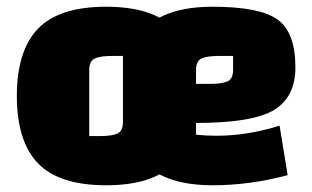

<svg xmlns="http://www.w3.org/2000/svg" viewBox="-20 -535 927 570"><path d="M92.5 -50.5Q30 -116 30 -250Q30 -384 92.5 -449.5Q155 -515 295 -515Q435 -515 497.5 -449.5Q560 -384 560 -250Q560 -116 497.5 -50.5Q435 15 295 15Q155 15 92.5 -50.5ZM245 -327V-131H276Q312 -131 328.5 -138.5Q345 -146 345 -173V-369H314Q278 -369 261.5 -361.5Q245 -354 245 -327ZM562 -170V-135Q592 -132 622 -132Q715 -132 810 -162L834 -15Q722 15 612 15Q472 15 409.5 -50.5Q347 -116 347 -250Q347 -384 409.5 -449.5Q472 -515 611.5 -515Q751 -515 804 -477Q857 -439 857 -335Q857 -247 793.5 -208.5Q730 -170 562 -170ZM562 -327V-286H603Q639 -286 655.5 -293.5Q672 -301 672 -328V-369H631Q595 -369 578.5 -361.5Q562 -354 562 -327Z"/></svg>

Font: Changa One
Style: Regular
Weight: 400
Designer: Eduardo Rodriguez Tunni
Foundry: Eduardo Rodriguez Tunni
Version: Version 1.003